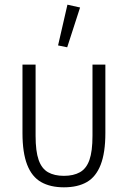

<svg xmlns="http://www.w3.org/2000/svg" viewBox="-20 -788 547 820"><path d="M132 -512V-208Q132 -142 145 -105Q158 -68 185 -52.5Q212 -37 253 -37Q294 -37 321.5 -52.5Q349 -68 362 -105Q375 -142 375 -208V-512H430V-220Q430 -136 410 -84.5Q390 -33 351 -10.5Q312 12 253 12Q195 12 155.5 -10.5Q116 -33 96 -84.5Q76 -136 76 -220V-512ZM322 -756 267 -586 228 -594 268 -768Z"/></svg>

Font: IBM Plex Sans Condensed Light
Style: Regular
Weight: 300
Width: 3
Designer: Mike Abbink, Paul van der Laan, Pieter van Rosmalen
Foundry: Bold Monday
Version: Version 3.201